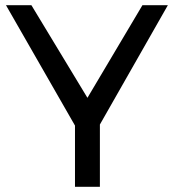

<svg xmlns="http://www.w3.org/2000/svg" viewBox="-20 -720 670 740"><path d="M627 -700 365 -240V0H269V-236L3 -700H101L317 -343L529 -700Z"/></svg>

Font: Gontserrat
Style: Regular
Weight: 400
Designer: Julieta Ulanovsky
Foundry: Julieta Ulanovsky
Version: Version 6.001